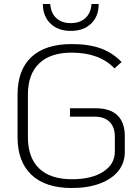

<svg xmlns="http://www.w3.org/2000/svg" viewBox="-20 -932 702 963"><path d="M68 -244V-457Q68 -581 137.5 -646Q207 -711 340 -711Q425 -711 484.5 -689.5Q544 -668 590 -621L554 -589Q479 -668 340 -668Q233 -668 176.5 -614Q120 -560 120 -457V-244Q120 -141 176.5 -87Q233 -33 341 -33Q439 -33 497.5 -70.5Q556 -108 556 -172V-246Q556 -295 529.5 -321Q503 -347 453 -347H331V-389H460Q532 -389 569 -353.5Q606 -318 606 -249V-170Q606 -115 573.5 -74.5Q541 -34 481 -11.5Q421 11 340 11Q208 11 138 -55Q68 -121 68 -244ZM195 -912H232Q235 -867 262 -841.5Q289 -816 335 -816Q381 -816 408.5 -841.5Q436 -867 439 -912H475Q475 -850 437 -813.5Q399 -777 335 -777Q271 -777 233 -814Q195 -851 195 -912Z"/></svg>

Font: KoHo Light
Style: Regular
Weight: 300
Version: Version 1.000; ttfautohint (v1.6)